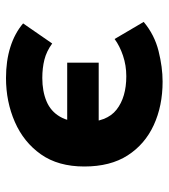

<svg xmlns="http://www.w3.org/2000/svg" viewBox="19 -569 562 640"><g transform="rotate(-90 300.0 -249.0)"><path d="M348 12Q267 12 203 -17.5Q139 -47 102 -104.5Q65 -162 65 -249Q65 -336 105.5 -393.5Q146 -451 213.5 -480.5Q281 -510 360 -510Q417 -510 463 -495.5Q509 -481 542 -453L475 -356Q449 -375 421 -382Q393 -389 360 -389Q316 -389 282.5 -375Q249 -361 231 -330Q213 -299 213 -249Q213 -174 254.5 -141.5Q296 -109 366 -109Q402 -109 434.5 -120Q467 -131 490 -148L547 -51Q504 -15 450 -1.5Q396 12 348 12ZM157 -201V-306H411V-201Z"/></g></svg>

Font: Source Code Pro ExtraBold
Style: Regular
Weight: 800
Monospace: yes
Designer: Paul D. Hunt, Teo Tuominen
Foundry: Adobe Systems Incorporated
Version: Version 1.018;hotconv 1.0.116;makeotfexe 2.5.65601